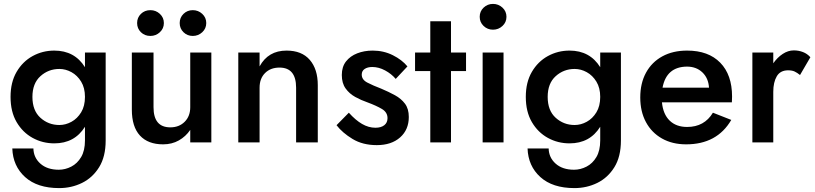

<svg xmlns="http://www.w3.org/2000/svg" viewBox="-20 -729 4174 983"><path d="M43 31H151Q152 78 187 109Q222 140 281 140Q314 140 345 124Q376 108 395.5 75Q415 42 415 -10V-80Q362 5 258 5Q198 5 147 -23Q96 -51 65 -104Q34 -157 34 -233Q34 -308 65 -361Q96 -414 147 -442Q198 -470 258 -470Q362 -470 415 -385V-460H521V-10Q521 73 487.5 127Q454 181 400 207.5Q346 234 283 234Q171 234 108.5 177.5Q46 121 43 31ZM146 -233Q146 -163 187 -126Q228 -89 284 -89Q316 -89 346 -105.5Q376 -122 395.5 -154Q415 -186 415 -233Q415 -279 395.5 -311Q376 -343 346 -359.5Q316 -376 284 -376Q228 -376 187 -339Q146 -302 146 -233Z M900 -611Q900 -639 919.5 -658Q939 -677 967 -677Q995 -677 1015.5 -658Q1036 -639 1036 -611Q1036 -583 1015.5 -564Q995 -545 967 -545Q939 -545 919.5 -564Q900 -583 900 -611ZM682 -611Q682 -639 701.5 -658Q721 -677 750 -677Q778 -677 798.5 -658Q819 -639 819 -611Q819 -583 798.5 -564Q778 -545 750 -545Q721 -545 701.5 -564Q682 -583 682 -611ZM766 -180Q766 -77 852 -77Q897 -77 925.5 -105.5Q954 -134 954 -180V-460H1062V0H954V-64Q931 -30 895.5 -10Q860 10 815 10Q738 10 696.5 -35Q655 -80 655 -168V-460H766Z M1496 -280Q1496 -383 1411 -383Q1365 -383 1337 -355Q1309 -327 1309 -280V0H1200V-460H1309V-389Q1353 -470 1447 -470Q1525 -470 1566 -422.5Q1607 -375 1607 -293V0H1496Z M1766 -152Q1800 -114 1833.5 -94.5Q1867 -75 1902 -75Q1931 -75 1947.5 -88Q1964 -101 1964 -124Q1964 -154 1935.5 -171Q1907 -188 1861 -205Q1829 -216 1799 -232.5Q1769 -249 1749.5 -276Q1730 -303 1730 -345Q1730 -387 1751.5 -414.5Q1773 -442 1809 -456Q1845 -470 1888 -470Q1944 -470 1991 -446.5Q2038 -423 2066 -389L2006 -325Q1984 -351 1951.5 -368.5Q1919 -386 1886 -386Q1862 -386 1847 -376Q1832 -366 1832 -347Q1832 -321 1861 -306Q1890 -291 1932 -275Q1970 -259 2002 -241.5Q2034 -224 2053.5 -198Q2073 -172 2073 -130Q2073 -65 2028.5 -25.5Q1984 14 1909 14Q1837 14 1785 -17.5Q1733 -49 1703 -88Z M2105 -460H2183V-620H2289V-460H2366V-365H2289V0H2183V-365H2105Z M2436 -643Q2436 -671 2456 -690Q2476 -709 2504 -709Q2532 -709 2552.5 -690Q2573 -671 2573 -643Q2573 -615 2552.5 -596Q2532 -577 2504 -577Q2476 -577 2456 -596Q2436 -615 2436 -643ZM2451 -460H2558V0H2451Z M2681 31H2789Q2790 78 2825 109Q2860 140 2919 140Q2952 140 2983 124Q3014 108 3033.5 75Q3053 42 3053 -10V-80Q3000 5 2896 5Q2836 5 2785 -23Q2734 -51 2703 -104Q2672 -157 2672 -233Q2672 -308 2703 -361Q2734 -414 2785 -442Q2836 -470 2896 -470Q3000 -470 3053 -385V-460H3159V-10Q3159 73 3125.5 127Q3092 181 3038 207.5Q2984 234 2921 234Q2809 234 2746.5 177.5Q2684 121 2681 31ZM2784 -233Q2784 -163 2825 -126Q2866 -89 2922 -89Q2954 -89 2984 -105.5Q3014 -122 3033.5 -154Q3053 -186 3053 -233Q3053 -279 3033.5 -311Q3014 -343 2984 -359.5Q2954 -376 2922 -376Q2866 -376 2825 -339Q2784 -302 2784 -233Z M3493 10Q3422 10 3369 -20Q3316 -50 3287 -104Q3258 -158 3258 -230Q3258 -303 3287.5 -357Q3317 -411 3371 -440.5Q3425 -470 3498 -470Q3607 -470 3667.5 -408Q3728 -346 3728 -235Q3728 -226 3727.5 -217.5Q3727 -209 3727 -205H3369Q3375 -144 3408.5 -111.5Q3442 -79 3498 -79Q3586 -79 3630 -152L3724 -115Q3651 10 3493 10ZM3497 -388Q3392 -387 3372 -280H3610Q3607 -329 3576 -358.5Q3545 -388 3497 -388Z M4076 -345Q4061 -357 4048 -363Q4035 -369 4015 -369Q3975 -369 3957 -338.5Q3939 -308 3939 -259V0H3832V-460H3939V-405Q3960 -435 3987.5 -453Q4015 -471 4044 -471Q4069 -471 4091 -462.5Q4113 -454 4129 -436Z"/></svg>

Font: Jost* Medium
Style: Regular
Weight: 500
Version: Version 3.7